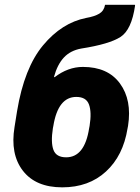

<svg xmlns="http://www.w3.org/2000/svg" viewBox="-20 -782 591 812"><path d="M302.7 -372.1Q225.6 -372.1 205.6 -249.5L203.6 -239.3Q194.3 -179.2 206.1 -147.9Q217.8 -116.7 259.8 -116.7Q337.9 -116.7 356.9 -239.3L358.9 -249.5Q368.2 -307.6 356.4 -339.8Q344.7 -372.1 302.7 -372.1ZM330.6 -499Q436 -499 487.3 -429Q538.6 -358.9 521.5 -249.5L519.5 -239.3Q501 -123.5 428.2 -56.6Q355.5 10.3 243.2 10.3Q130.9 10.3 76.7 -60.1Q22.5 -130.4 41.5 -245.1L52.2 -312Q82.5 -494.6 161.9 -590.1Q241.2 -685.5 344.2 -706.1Q380.4 -712.4 400.1 -724.4Q419.9 -736.3 424.3 -761.7H550.3L551.3 -758.8Q536.6 -655.8 489.3 -625.5Q441.9 -595.2 323.7 -576.7Q277.8 -568.4 250.2 -538.8Q222.7 -509.3 208.5 -457.5L210.4 -455.1Q267.6 -499 330.6 -499Z"/></svg>

Font: Roboto-BlackItalic
Style: Italic
Weight: 900
Italic angle: -12°
Designer: Google
Version: Version 1.100141; 2013